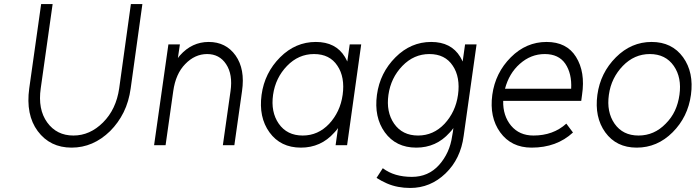

<svg xmlns="http://www.w3.org/2000/svg" viewBox="-20 -720 3454 952"><path d="M184 -700 125 -282Q107 -151 167 -70Q228 12 335 12Q442 12 526 -70Q567 -111 593 -163.5Q619 -216 628 -282L686 -700H629L571 -282Q556 -178 491 -113Q426 -48 344 -48Q261 -48 214 -113Q167 -178 182 -282L241 -700Z M1142 0 1180 -268Q1188 -323 1180 -367Q1172 -411 1148 -445Q1100 -512 1015 -512Q932 -512 873 -446Q870 -443 867.5 -439.5Q865 -436 862 -432L872 -500H815L744 0H801L839 -268Q851 -354 898 -402Q946 -452 1007 -452Q1068 -452 1101 -402Q1135 -351 1123 -268L1085 0Z M1714 -500 1702 -415Q1699 -421 1696 -427Q1693 -433 1690 -438Q1645 -512 1546 -512Q1445 -512 1369 -436Q1292 -359 1277 -250Q1262 -139 1316 -64Q1371 12 1472 12Q1571 12 1637 -62Q1642 -67 1647 -73Q1652 -79 1656 -85L1644 0H1701L1771 -500ZM1537 -452Q1615 -452 1653 -394Q1672 -366 1678.5 -329.5Q1685 -293 1679 -250Q1673 -207 1656 -171Q1639 -135 1612 -106Q1557 -48 1481 -48Q1403 -48 1362 -107Q1322 -165 1334 -250Q1346 -334 1403 -393Q1460 -452 1537 -452Z M2118 -512Q2017 -512 1941 -436Q1864 -359 1849 -250Q1834 -139 1888 -64Q1943 12 2044 12Q2143 12 2209 -62Q2214 -67 2219 -73Q2224 -79 2228 -85Q2227 -73 2225.5 -65.5Q2224 -58 2222 -46Q2216 -3 2199.5 33Q2183 69 2157 98Q2104 157 2022 157Q1979 157 1943 146.5Q1907 136 1878 114L1847 162Q1872 178 1898.5 189.5Q1925 201 1954 206.5Q1983 212 2014 212Q2114 212 2189 140Q2264 68 2279 -46L2343 -500H2286L2274 -415Q2271 -421 2268 -427Q2265 -433 2262 -438Q2217 -512 2118 -512ZM2109 -452Q2187 -452 2225 -394Q2244 -366 2250.5 -329.5Q2257 -293 2251 -250Q2245 -207 2228 -171Q2211 -135 2184 -106Q2129 -48 2053 -48Q1975 -48 1934 -107Q1894 -165 1906 -250Q1918 -334 1975 -393Q2032 -452 2109 -452Z M2862 -220 2866 -250Q2883 -363 2836 -438Q2790 -512 2690 -512Q2589 -512 2513 -436Q2436 -359 2421 -250Q2406 -139 2460 -64Q2515 12 2616 12Q2740 12 2821 -63L2788 -107Q2723 -48 2625 -48Q2555 -48 2514 -97Q2494 -121 2484 -152Q2474 -183 2475 -220ZM2681 -452Q2750 -452 2783 -404Q2816 -355 2812 -280H2484Q2504 -356 2557 -403Q2612 -452 2681 -452Z M3202 -452Q3280 -452 3321 -393Q3361 -335 3349 -250Q3343 -207 3326.5 -171.5Q3310 -136 3281 -107Q3224 -48 3146 -48Q3068 -48 3027 -107Q2987 -165 2999 -250Q3005 -293 3022.5 -328.5Q3040 -364 3068 -393Q3125 -452 3202 -452ZM3211 -512Q3110 -512 3034 -436Q2957 -359 2942 -250Q2927 -139 2981 -64Q3036 12 3137 12Q3239 12 3315 -64Q3391 -140 3406 -250Q3421 -361 3367 -436Q3312 -512 3211 -512Z"/></svg>

Font: Unageo
Style: Light-Italic
Weight: 300
Designer: Richard Sepsi
Foundry: Richard Sepsi
Version: Version 2.000